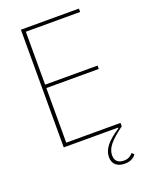

<svg xmlns="http://www.w3.org/2000/svg" viewBox="-164 -783 835 1070"><g transform="rotate(-20 253.0 -248.0)"><path d="M97 -698H441V-678H119V-364H430V-344H119V-20H441V0Q384 42 359.5 72Q335 102 335 134Q335 160 349.5 172Q364 184 387 184Q408 184 421 176Q434 168 441 159L454 170Q446 184 428.5 193Q411 202 386 202Q354 202 334.5 185.5Q315 169 315 137Q315 103 340.5 71Q366 39 420 4V0H97Z"/></g></svg>

Font: IBM Plex Sans Cond Thin
Style: Regular
Weight: 100
Width: 3
Designer: Mike Abbink, Paul van der Laan, Pieter van Rosmalen
Foundry: Bold Monday
Version: Version 1.3